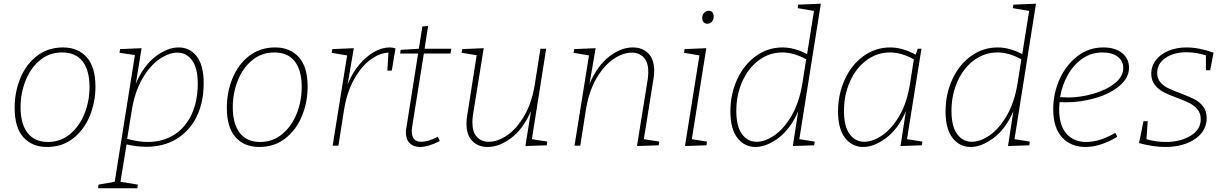

<svg xmlns="http://www.w3.org/2000/svg" viewBox="-20 -786 6611 1036"><path d="M495 -319Q495 -235 464.5 -160.5Q434 -86 375 -39.5Q316 7 234 7Q153 7 106 -45.5Q59 -98 59 -205Q59 -289 89.5 -363.5Q120 -438 179 -484Q238 -530 320 -530Q401 -530 448 -477Q495 -424 495 -319ZM91 -208Q91 -117 129 -68.5Q167 -20 239 -20Q307 -20 358 -62.5Q409 -105 436 -173Q463 -241 463 -316Q463 -407 425.5 -455Q388 -503 315 -503Q246 -503 195 -460.5Q144 -418 117.5 -350Q91 -282 91 -208Z M1079 -337Q1079 -233 1040.5 -155.5Q1002 -78 932 -36Q862 6 770 6Q718 6 663 -7L630 195L724 210L721 230H509L512 210L599 195L708 -489L625 -501L628 -521L744 -526L713 -335Q754 -431 818.5 -480.5Q883 -530 944 -530Q1004 -530 1041.5 -482Q1079 -434 1079 -337ZM666 -37Q726 -20 777 -20Q859 -20 920 -59Q981 -98 1014 -169Q1047 -240 1047 -335Q1047 -419 1016.5 -460.5Q986 -502 938 -502Q892 -502 841 -467.5Q790 -433 748.5 -362Q707 -291 691 -190Z M1640 -319Q1640 -235 1609.5 -160.5Q1579 -86 1520 -39.5Q1461 7 1379 7Q1298 7 1251 -45.5Q1204 -98 1204 -205Q1204 -289 1234.5 -363.5Q1265 -438 1324 -484Q1383 -530 1465 -530Q1546 -530 1593 -477Q1640 -424 1640 -319ZM1236 -208Q1236 -117 1274 -68.5Q1312 -20 1384 -20Q1452 -20 1503 -62.5Q1554 -105 1581 -173Q1608 -241 1608 -316Q1608 -407 1570.5 -455Q1533 -503 1460 -503Q1391 -503 1340 -460.5Q1289 -418 1262.5 -350Q1236 -282 1236 -208Z M2114 -525 2094 -405H2070L2076 -502Q2032 -501 1982.5 -466.5Q1933 -432 1892.5 -361.5Q1852 -291 1836 -191L1806 0H1775L1853 -487L1770 -501L1773 -521L1889 -526L1856 -332Q1880 -391 1917.5 -436Q1955 -481 1998 -505.5Q2041 -530 2082 -530Q2100 -530 2114 -525Z M2267 -497 2204 -102Q2202 -90 2202 -78Q2202 -21 2253 -21Q2290 -21 2342 -48L2353 -25Q2291 7 2246 7Q2211 7 2190.5 -13.5Q2170 -34 2170 -73Q2170 -86 2173 -98L2236 -497H2139L2142 -517L2240 -523L2259 -643L2290 -646L2271 -523H2415L2411 -497Z M2850 -35 2933 -22 2930 -2 2815 2 2845 -186Q2802 -89 2738 -41Q2674 7 2611 7Q2560 7 2528.5 -25Q2497 -57 2497 -119Q2497 -142 2501 -163L2552 -488L2471 -501L2474 -521L2590 -526L2532 -165Q2529 -144 2529 -125Q2529 -73 2553.5 -47Q2578 -21 2618 -21Q2665 -21 2716 -55.5Q2767 -90 2808.5 -160.5Q2850 -231 2866 -332L2896 -523H2927Z M3454 -35 3537 -22 3534 -2 3417 2 3475 -358Q3478 -379 3478 -398Q3478 -450 3453.5 -476Q3429 -502 3389 -502Q3342 -502 3291 -468Q3240 -434 3198.5 -363.5Q3157 -293 3141 -191L3111 0H3080L3158 -487L3075 -501L3078 -521L3194 -526L3161 -334Q3205 -434 3268.5 -482Q3332 -530 3394 -530Q3446 -530 3478 -498Q3510 -466 3510 -404Q3510 -381 3506 -360Z M3791 -526 3713 -35 3795 -22 3792 -2 3676 2 3754 -487 3671 -501 3674 -521ZM3769 -689Q3769 -705 3779 -716.5Q3789 -728 3804 -728Q3817 -728 3824 -719.5Q3831 -711 3831 -697Q3831 -680 3821.5 -669Q3812 -658 3797 -658Q3784 -658 3776.5 -666.5Q3769 -675 3769 -689Z M4409 -766 4293 -35 4376 -22 4373 -2 4258 2 4287 -186Q4246 -91 4181 -42Q4116 7 4056 7Q3997 7 3959 -41.5Q3921 -90 3921 -185Q3921 -278 3957.5 -357.5Q3994 -437 4058.5 -483.5Q4123 -530 4202 -530Q4267 -530 4335 -494L4372 -727L4284 -742L4287 -761ZM4309 -333 4330 -466Q4263 -503 4201 -503Q4131 -503 4074 -460.5Q4017 -418 3985 -345.5Q3953 -273 3953 -188Q3953 -104 3983.5 -62.5Q4014 -21 4062 -21Q4108 -21 4158.5 -55.5Q4209 -90 4250.5 -160.5Q4292 -231 4309 -333Z M4874 -35 4957 -22 4954 -2 4839 2 4868 -186Q4827 -91 4762 -42Q4697 7 4637 7Q4578 7 4540 -41.5Q4502 -90 4502 -185Q4502 -278 4538.5 -357.5Q4575 -437 4639.5 -483.5Q4704 -530 4783 -530Q4850 -530 4921 -491L4932 -523H4952ZM4890 -333 4911 -466Q4844 -503 4782 -503Q4712 -503 4655 -460.5Q4598 -418 4566 -345.5Q4534 -273 4534 -188Q4534 -104 4564.5 -62.5Q4595 -21 4643 -21Q4689 -21 4740 -55.5Q4791 -90 4832.5 -160.5Q4874 -231 4890 -333Z M5570 -766 5454 -35 5537 -22 5534 -2 5419 2 5448 -186Q5407 -91 5342 -42Q5277 7 5217 7Q5158 7 5120 -41.5Q5082 -90 5082 -185Q5082 -278 5118.5 -357.5Q5155 -437 5219.5 -483.5Q5284 -530 5363 -530Q5428 -530 5496 -494L5533 -727L5445 -742L5448 -761ZM5470 -333 5491 -466Q5424 -503 5362 -503Q5292 -503 5235 -460.5Q5178 -418 5146 -345.5Q5114 -273 5114 -188Q5114 -104 5144.5 -62.5Q5175 -21 5223 -21Q5269 -21 5319.5 -55.5Q5370 -90 5411.5 -160.5Q5453 -231 5470 -333Z M5697 -235Q5695 -211 5695 -197Q5695 -109 5734.5 -64.5Q5774 -20 5841 -20Q5914 -20 5998 -69L6009 -48Q5917 7 5837 7Q5758 7 5710.5 -45Q5663 -97 5663 -197Q5663 -281 5697 -357.5Q5731 -434 5792.5 -482Q5854 -530 5933 -530Q5998 -530 6035 -499.5Q6072 -469 6072 -421Q6072 -366 6021 -323Q5970 -280 5891 -257Q5812 -234 5732 -234ZM5700 -262Q5726 -260 5741 -260Q5809 -260 5879 -280Q5949 -300 5995 -336.5Q6041 -373 6041 -419Q6041 -457 6011 -480Q5981 -503 5929 -503Q5869 -503 5821 -470Q5773 -437 5742 -382Q5711 -327 5700 -262Z M6510 -407H6487V-487Q6435 -504 6382 -504Q6314 -504 6269 -473.5Q6224 -443 6224 -392Q6224 -363 6240.5 -343Q6257 -323 6282.5 -310.5Q6308 -298 6349 -283Q6396 -265 6424 -251Q6452 -237 6471.5 -212Q6491 -187 6491 -149Q6491 -103 6463 -68Q6435 -33 6384.5 -13Q6334 7 6269 7Q6202 7 6126 -14L6150 -132H6173L6166 -35Q6216 -20 6271 -20Q6348 -20 6403.5 -53Q6459 -86 6459 -143Q6459 -174 6442 -195Q6425 -216 6399.5 -229Q6374 -242 6331 -258Q6285 -275 6257.5 -289.5Q6230 -304 6211 -328.5Q6192 -353 6192 -389Q6192 -430 6217 -462Q6242 -494 6285 -512Q6328 -530 6382 -530Q6449 -530 6528 -502Z"/></svg>

Font: Bitter Pro ExtraLight
Style: Italic
Weight: 275
Italic angle: -9°
Designer: Sol Matas, and Bitter project Authors
Foundry: Sol Matas
Version: Version 1.010